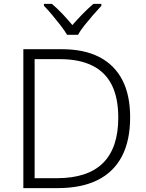

<svg xmlns="http://www.w3.org/2000/svg" viewBox="-20 -967 751 987"><path d="M649 -364Q649 -244 606.5 -163Q564 -82 481 -41Q398 0 277 0H100V-714H299Q412 -714 490 -674Q568 -634 608.5 -556.5Q649 -479 649 -364ZM588 -362Q588 -463 555 -529.5Q522 -596 455 -629.5Q388 -663 287 -663H158V-51H272Q431 -51 509.5 -129Q588 -207 588 -362ZM325 -788Q312 -810 291 -837Q270 -864 247.5 -891Q225 -918 206 -937V-947H247Q274 -924 301.5 -895Q329 -866 352 -838Q376 -866 404.5 -895Q433 -924 460 -947H501V-937Q483 -918 459.5 -891Q436 -864 414.5 -837Q393 -810 381 -788Z"/></svg>

Font: Noto Sans Georgian Light
Style: Regular
Weight: 300
Version: Version 2.002